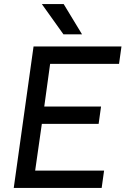

<svg xmlns="http://www.w3.org/2000/svg" viewBox="-20 -930 621 950"><path d="M146 -700H581L569 -614H228L199 -403H480L468 -317H187L154 -86H495L483 0H48ZM187 -910H295L386 -760H294Z"/></svg>

Font: Retni Sans Medium
Style: Italic
Weight: 500
Italic angle: -8°
Designer: Vitaly Kuzmin
Foundry: ParaType Ltd.
Version: Version 1.00;June 10, 2019;FontCreator 11.5.0.2425 64-bit; t